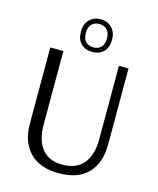

<svg xmlns="http://www.w3.org/2000/svg" viewBox="-128 -963 876 1062"><g transform="rotate(15 310.0 -431.5)"><path d="M376 -779Q376 -812 359 -829Q342 -846 316 -846Q289 -846 272 -829Q255 -812 255 -779Q255 -745 272 -728.5Q289 -712 316 -712Q343 -712 359.5 -728.5Q376 -745 376 -779ZM405 -779Q405 -734 380.5 -710Q356 -686 316 -686Q276 -686 251.5 -710Q227 -734 227 -779Q227 -823 252 -848Q277 -873 316 -873Q354 -873 379.5 -848Q405 -823 405 -779ZM310 10Q201 10 143.5 -50Q86 -110 86 -212V-650H161V-229Q161 -138 201 -89.5Q241 -41 318 -41Q398 -41 438.5 -90.5Q479 -140 479 -229V-650H534V-212Q534 -110 478 -50Q422 10 310 10Z"/></g></svg>

Font: Arsenal
Style: Regular
Weight: 400
Designer: Andrij Shevchenko
Foundry: Stairsfor.com
Version: Version 1.000